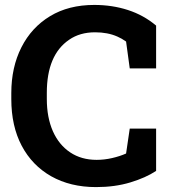

<svg xmlns="http://www.w3.org/2000/svg" viewBox="-20 -741 685 771"><path d="M365.7 10.3Q262.7 10.3 185.5 -33.2Q108.9 -76.7 67.1 -155.8Q25.4 -234.9 25.4 -343.3V-367.2Q25.4 -470.7 65.9 -550.8Q106.4 -630.9 180.9 -676Q255.4 -721.2 358.4 -721.2Q430.7 -721.2 493.9 -700.7Q557.1 -680.2 606.9 -638.2V-466.3H501L486.3 -574.2Q469.2 -586.4 451.2 -594.2Q412.6 -611.3 361.8 -611.3Q300.8 -611.3 257.8 -581.5Q168 -520.5 168 -368.2V-343.3Q168 -269.5 192.4 -213.9Q216.8 -159.2 261.7 -129.2Q306.6 -99.1 368.2 -99.1Q398.9 -99.1 429.9 -106.2Q460.9 -113.3 486.3 -124.5L501 -224.6H606.9V-54.7Q565.4 -27.3 503.4 -8.5Q441.4 10.3 365.7 10.3Z"/></svg>

Font: Battambang
Style: Bold
Weight: 700
Designer: Danh Hong
Version: Version 8.002; ttfautohint (v1.8.3)